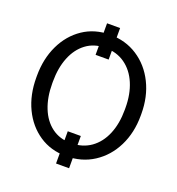

<svg xmlns="http://www.w3.org/2000/svg" viewBox="-149 -897 1004 1087"><g transform="rotate(20 353.0 -353.5)"><path d="M348.1 10.3Q256.3 10.3 186.5 -36.6Q116.7 -83.5 77.6 -165Q38.6 -246.6 38.6 -350.1V-360.4Q38.6 -463.4 77.6 -545.2Q116.7 -627 186.5 -674.1Q256.3 -721.2 348.1 -721.2Q442.4 -721.2 514.6 -674.1Q586.9 -627 627.4 -545.2Q668 -463.4 668 -360.4V-350.1Q668 -246.6 627.4 -165Q586.9 -83.5 514.6 -36.6Q442.4 10.3 348.1 10.3ZM348.1 -68.4Q418.9 -68.4 469 -104Q519 -139.6 545.4 -203.1Q571.8 -266.6 571.8 -350.1V-361.3Q571.8 -443.8 544.9 -507.3Q518.1 -570.8 468 -606.4Q418 -642.1 348.1 -642.1Q281.2 -642.1 233.4 -606.2Q185.5 -570.3 160.2 -507.1Q134.8 -443.8 134.8 -361.3V-350.1Q134.8 -266.6 160.2 -203.1Q185.5 -139.6 233.4 -104Q281.2 -68.4 348.1 -68.4ZM310.1 68.8V-125.5H388.7V68.8ZM310.1 -585.9V-775.9H388.7V-585.9Z"/></g></svg>

Font: Roboto Slab LO
Style: Regular
Weight: 400
Designer: Google
Version: Version 2.000